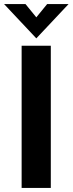

<svg xmlns="http://www.w3.org/2000/svg" viewBox="-43 -921 356 941"><path d="M63 -697H206V0H63ZM-23 -901H82L135 -836L188 -901H293L135 -733Z"/></svg>

Font: Hanken Grotesk ExtraBold
Style: Regular
Weight: 800
Designer: Alfredo Marco Pradil
Foundry: Hanken Design Co.
Version: Version 3.014